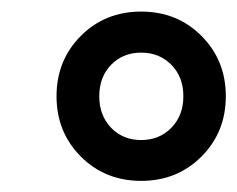

<svg xmlns="http://www.w3.org/2000/svg" viewBox="-20 -728 420 340"><path d="M123 -450.9Q80.1 -494.1 80.1 -557.6Q80.1 -621.1 123 -664.3Q166 -707.5 230 -707.5Q293.9 -707.5 336.9 -664.3Q379.9 -621.1 379.9 -557.6Q379.9 -494.1 336.9 -450.9Q293.9 -407.7 230 -407.7Q166 -407.7 123 -450.9ZM176.8 -613.3Q155.8 -591.8 155.8 -557.6Q155.8 -523.4 176.8 -501.7Q197.8 -480 230 -480Q262.2 -480 283.4 -501.7Q304.7 -523.4 304.7 -557.6Q304.7 -591.8 283.4 -613.3Q262.2 -634.8 230 -634.8Q197.8 -634.8 176.8 -613.3Z"/></svg>

Font: Cooper*
Style: Bold Italic
Weight: 700
Italic angle: -7°
Designer: Owen Earl
Foundry: indestructible type*
Version: Version 0.001